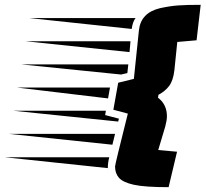

<svg xmlns="http://www.w3.org/2000/svg" viewBox="-270 -700 852 796"><path d="M207 -10Q207 -18 260 -229L200 -245L220 -357L285 -373L306 -575Q314 -647 393 -666Q434 -675 468.5 -677.5Q503 -680 562 -680L545 -533Q542 -533 465 -526L453 -409Q448 -366 431.5 -344Q415 -322 387 -307L385 -295Q422 -267 422 -218Q422 -201 415 -175L386 -78L464 -71L429 76Q330 76 285 66Q240 56 223.5 37.5Q207 19 207 -10ZM177 -3 -250 -48H183Q177 -26 177 -3ZM220 -196 -216 -241H169L166 -223L223 -208ZM178 -292 -199 -337H186ZM258 -397 232 -391 -182 -433H262ZM267 -484 -165 -529H271ZM196 -100 -233 -145H207ZM276 -580 -148 -625H292Q280 -610 276 -580Z"/></svg>

Font: Faster One
Style: Regular
Weight: 400
Designer: Eduardo Rodriguez Tunni
Foundry: Eduardo Rodriguez Tunni
Version: Version 1.002